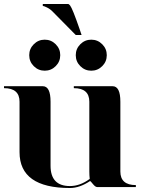

<svg xmlns="http://www.w3.org/2000/svg" viewBox="-30 -942 724 967"><path d="M380.9 -765.6H351.6L234.9 -883.8Q222.2 -897 205.6 -904.8Q190.4 -912.1 185.5 -912.1V-921.9H312.5Q317.4 -921.9 323.2 -914.1Q335 -899.4 371.1 -794.9ZM374.5 -608.9Q351.6 -631.8 351.6 -664.1Q351.6 -696.3 374.5 -719.2Q397.5 -742.2 429.7 -742.2Q461.9 -742.2 484.9 -719.2Q507.8 -696.3 507.8 -664.1Q507.8 -631.8 484.9 -608.9Q461.9 -585.9 429.7 -585.9Q397.5 -585.9 374.5 -608.9ZM140.1 -608.9Q117.2 -631.8 117.2 -664.1Q117.2 -696.3 140.1 -719.2Q163.1 -742.2 195.3 -742.2Q227.5 -742.2 250.5 -719.2Q273.4 -696.3 273.4 -664.1Q273.4 -631.8 250.5 -608.9Q227.5 -585.9 195.3 -585.9Q163.1 -585.9 140.1 -608.9ZM576.2 -429.7V-78.1Q576.2 -9.8 654.3 -9.8V0H459Q450.2 0 438 -15.1Q425.8 -30.3 423.8 -30.3Q371.1 4.9 322.3 4.9Q68.4 4.9 68.4 -175.8V-429.7Q68.4 -498 -9.8 -498V-507.8H185.5Q224.6 -507.8 224.6 -429.7V-107.4Q224.6 -4.9 322.3 -4.9Q373 -4.9 421.9 -41Q419.9 -58.6 419.9 -78.1V-429.7Q419.9 -498 341.8 -498V-507.8H537.1Q576.2 -507.8 576.2 -429.7Z"/></svg>

Font: spinwerad
Style: Bold
Weight: 700
Width: 7
Version: Version 0.3